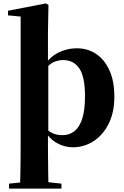

<svg xmlns="http://www.w3.org/2000/svg" viewBox="-20 -846 725 1125"><path d="M97 259Q99 213 99.5 168.5Q100 124 100.5 83Q101 42 101 7V-749L27 -756V-783L249 -826L264 -817L261 -656V-479L263 -469V-76L261 -61V7Q261 42 261.5 83Q262 124 262.5 168.5Q263 213 264 259ZM407 17Q358 17 314 -7.5Q270 -32 235 -87H227L246 -96Q269 -73 292.5 -63.5Q316 -54 346 -54Q385 -54 414.5 -76Q444 -98 461 -148Q478 -198 478 -282Q478 -397 444.5 -445.5Q411 -494 351 -494Q324 -494 297.5 -483.5Q271 -473 239 -433L223 -444H228Q264 -507 317 -535Q370 -563 431 -563Q493 -563 542.5 -530.5Q592 -498 621 -434.5Q650 -371 650 -279Q650 -188 617 -121.5Q584 -55 528.5 -19Q473 17 407 17ZM33 259V230L139 219H240L340 230V259Z"/></svg>

Font: Noto Serif SC ExtraLight Black
Style: Regular
Weight: 900
Version: Version 2.002-H1;hotconv 1.1.0;makeotfexe 2.6.0